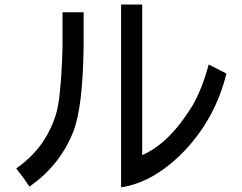

<svg xmlns="http://www.w3.org/2000/svg" viewBox="-20 -796 1040 826"><path d="M501 -776.4Q501 -580.1 501 9.8Q568.4 0 634.8 -37.1Q701.2 -74.2 765.6 -138.7Q835.9 -210.9 882.8 -295.9Q929.7 -380.9 954.1 -479.5Q928.7 -492.2 877.9 -518.6Q863.3 -464.8 845.7 -419.9Q828.1 -376 807.6 -340.8Q757.8 -259.8 704.1 -207Q650.4 -154.3 591.8 -128.9Q591.8 -344.7 591.8 -776.4Q569.3 -776.4 501 -776.4ZM49.8 -71.3Q66.4 -49.8 81.1 -30.3Q94.7 -10.7 106.4 6.8Q173.8 -40 220.7 -99.6Q268.6 -160.2 295.9 -231.4Q316.4 -284.2 327.1 -375Q337.9 -465.8 339.8 -594.7Q339.8 -644.5 339.8 -743.2Q317.4 -743.2 249 -743.2Q249 -706.1 249 -594.7Q246.1 -482.4 238.3 -408.2Q231.4 -333 217.8 -294.9Q195.3 -226.6 153.3 -169.9Q111.3 -114.3 49.8 -71.3Z"/></svg>

Font: Aptus Gothic JP
Style: Medium
Weight: 400
Designer: Fuminori Ogawa / Motoya
Version: Version 1